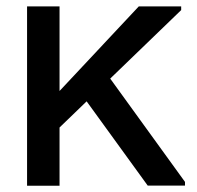

<svg xmlns="http://www.w3.org/2000/svg" viewBox="-20 -583 618 603"><path d="M163.3 -179V-293.3L416 -563H549V-551.3ZM65 0.3V-563H167V0.3ZM444 0 232.3 -292 306 -364 561 -11.7V0Z"/></svg>

Font: Darker Grotesque Light
Style: Regular
Weight: 300
Designer: Gabriel Lam
Foundry: TypeRant
Version: Version 1.000;gftools[0.9.28]